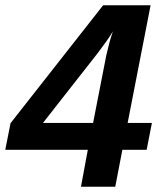

<svg xmlns="http://www.w3.org/2000/svg" viewBox="-37 -708 613 728"><path d="M427 -140 400 0H270L296 -140H-17L3 -241L354 -688H534L447 -242H539L519 -140ZM391 -589Q380 -570 365 -549.5Q350 -529 333 -506L126 -242H316L366 -498Q371 -520 377 -543Q383 -566 391 -589Z"/></svg>

Font: Libra Sans Modern
Style: Bold Italic
Weight: 700
Italic angle: -12°
Foundry: Stefan Peev, Context Ltd
Version: Version 1.000